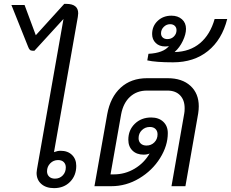

<svg xmlns="http://www.w3.org/2000/svg" viewBox="-20 -962 1194 992"><path d="M384 -893Q384 -888 382 -874L259 -176Q277 -183 293 -183Q330 -183 352 -161.5Q374 -140 374 -105Q374 -55 342 -22.5Q310 10 259 10Q218 10 193.5 -11.5Q169 -33 169 -69Q169 -75 171 -87L308 -864L158 -700H148Q139 -700 134 -705Q129 -710 125 -721L39 -936H107L165 -780L312 -942H322Q384 -942 384 -893ZM280 -135Q256 -135 239.5 -118Q223 -101 223 -77Q223 -60 234 -49.5Q245 -39 264 -39Q288 -39 304 -55.5Q320 -72 320 -97Q320 -114 309.5 -124.5Q299 -135 280 -135Z M1007 -413Q1007 -396 1004 -376L938 0H866L932 -376Q934 -385 934 -403Q934 -445 910.5 -469.5Q887 -494 845 -494H739Q687 -494 652 -462Q617 -430 606 -372L551 -61H568Q626 -61 675.5 -90.5Q725 -120 753 -169Q740 -163 722 -163Q686 -163 664.5 -184Q643 -205 643 -240Q643 -290 676.5 -322.5Q710 -355 761 -355Q800 -355 823.5 -333Q847 -311 847 -274Q847 -209 807 -145Q767 -81 699.5 -40.5Q632 0 555 0H468L534 -372Q550 -460 603.5 -509Q657 -558 740 -558H846Q921 -558 964 -518.5Q1007 -479 1007 -413ZM737 -210Q761 -210 777.5 -226.5Q794 -243 794 -268Q794 -285 783.5 -295.5Q773 -306 754 -306Q730 -306 713 -289.5Q696 -273 696 -248Q696 -231 707 -220.5Q718 -210 737 -210Z M1154 -864Q1127 -757 1054.5 -698.5Q982 -640 874 -640Q785 -640 741 -650L747 -684Q824 -688 853 -724Q846 -722 833 -722Q803 -722 784.5 -740Q766 -758 766 -786Q766 -827 794.5 -854Q823 -881 866 -881Q899 -881 920 -862.5Q941 -844 941 -813Q941 -785 924.5 -750.5Q908 -716 883 -694V-693Q961 -695 1013.5 -739Q1066 -783 1089 -864ZM845 -760Q865 -760 878.5 -773.5Q892 -787 892 -806Q892 -820 883 -828.5Q874 -837 859 -837Q840 -837 826 -823Q812 -809 812 -790Q812 -776 821 -768Q830 -760 845 -760Z"/></svg>

Font: Bai Jamjuree
Style: Italic
Weight: 400
Italic angle: -10°
Version: Version 1.000; ttfautohint (v1.6)